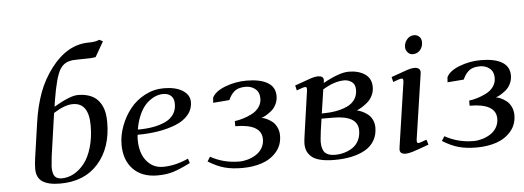

<svg xmlns="http://www.w3.org/2000/svg" viewBox="-49 -876 2786 1021"><g transform="rotate(-5 1344.0 -366.0)"><path d="M108.9 -85Q108.9 -110.8 113.8 -143.1L141.1 -332Q153.3 -416 178.5 -485.1Q203.6 -554.2 250 -615.2Q337.4 -729 452.1 -729Q487.8 -729 507.8 -738.8L526.9 -729L481 -648.9Q466.8 -644 387.2 -644Q370.6 -644 359.9 -643.1Q349.1 -642.1 335.2 -638.2Q321.3 -634.3 310.1 -625.2Q298.8 -616.2 290 -602.1Q265.1 -561.5 245.1 -437L240.2 -404.8Q327.6 -456.1 369.1 -456.1Q401.4 -456.1 426.3 -447.8Q451.2 -439.5 467 -425.3Q482.9 -411.1 493.4 -390.9Q503.9 -370.6 508.1 -348.1Q512.2 -325.7 512.2 -298.8Q512.2 -162.1 438.5 -78.6Q364.7 4.9 234.9 4.9Q172.4 4.9 140.6 -16.1Q108.9 -37.1 108.9 -85ZM196.8 -87.9Q196.8 -50.3 209 -36.1Q221.2 -22 245.1 -22Q279.3 -22 310.8 -39.3Q342.3 -56.6 367.4 -88.9Q392.6 -121.1 407.7 -173.1Q422.9 -225.1 422.9 -289.1Q422.9 -410.2 337.9 -410.2Q294.9 -410.2 234.9 -372.1L202.1 -143.1Q196.8 -93.8 196.8 -87.9Z M577.6 -172.9Q577.6 -222.2 596.2 -271.7Q614.7 -321.3 646.5 -361.6Q678.2 -401.9 725.8 -427Q773.4 -452.1 826.7 -452.1Q890.6 -452.1 927.7 -428.5Q964.8 -404.8 964.8 -367.2Q964.8 -328.1 939.7 -298.3Q914.6 -268.6 871.3 -251.5Q828.1 -234.4 776.9 -226.1Q725.6 -217.8 667.5 -217.8Q665.5 -205.6 665.5 -191.9Q665.5 -120.1 699.5 -78.1Q733.4 -36.1 787.6 -36.1Q853 -36.1 922.9 -67.9L930.7 -43.9Q874.5 -15.6 838.1 -4.4Q801.8 6.8 753.9 6.8Q670.9 6.8 624.3 -41.7Q577.6 -90.3 577.6 -172.9ZM670.9 -245.1Q716.3 -245.1 752.9 -251.7Q789.6 -258.3 818.4 -271.7Q847.2 -285.2 863 -308.6Q878.9 -332 878.9 -363.8Q878.9 -393.1 863.3 -407.5Q847.7 -421.9 821.8 -421.9Q799.3 -421.9 777.3 -412.4Q755.4 -402.8 733.9 -383.1Q712.4 -363.3 695.6 -327.6Q678.7 -292 670.9 -245.1Z M1025.4 -43.9 1040.5 -67.9Q1110.8 -28.8 1193.4 -28.8Q1215.8 -28.8 1239 -35.4Q1262.2 -42 1282.7 -54.7Q1303.2 -67.4 1316.2 -88.6Q1329.1 -109.9 1329.1 -136.2Q1329.1 -217.8 1188.5 -217.8V-245.1Q1210.4 -248 1232.4 -254.6Q1254.4 -261.2 1279.1 -273.2Q1303.7 -285.2 1319.1 -306.2Q1334.5 -327.1 1334.5 -354Q1334.5 -386.7 1313 -404.3Q1291.5 -421.9 1261.2 -421.9Q1240.2 -421.9 1224.6 -416.7Q1209 -411.6 1198.5 -401.6Q1188 -391.6 1181.9 -382.1Q1175.8 -372.6 1169.4 -358.9L1082.5 -352.1L1084.5 -378.9Q1100.1 -412.1 1154.8 -433.1Q1209.5 -454.1 1268.6 -454.1Q1341.8 -454.1 1381.6 -430.4Q1421.4 -406.7 1421.4 -358.9Q1421.4 -335 1411.1 -314.5Q1400.9 -293.9 1385.3 -281.2Q1369.6 -268.6 1356 -260.7Q1342.3 -252.9 1331.5 -250Q1344.2 -248 1358.2 -241.7Q1372.1 -235.4 1387 -223.9Q1401.9 -212.4 1411.6 -192.4Q1421.4 -172.4 1421.4 -147.9Q1421.4 -96.7 1390.4 -60.8Q1359.4 -24.9 1312 -9Q1264.6 6.8 1206.5 6.8Q1152.8 6.8 1112.3 -4.2Q1071.8 -15.1 1025.4 -43.9Z M1524.9 -405.8Q1588.9 -429.2 1611.6 -436.5Q1634.3 -443.8 1647.9 -443.8Q1679.2 -443.8 1679.2 -421.9Q1679.2 -416 1678.2 -411.1L1677.2 -405.8Q1764.6 -454.1 1814 -454.1Q1866.7 -454.1 1900.9 -430.9Q1935.1 -407.7 1935.1 -361.8Q1935.1 -337.4 1924.3 -315.9Q1913.6 -294.4 1896.7 -280.5Q1879.9 -266.6 1866 -258.3Q1852.1 -250 1839.8 -245.1Q1854 -242.2 1867.9 -235.8Q1881.8 -229.5 1896.7 -218.3Q1911.6 -207 1920.9 -188.2Q1930.2 -169.4 1930.2 -146Q1930.2 -106.4 1912.4 -76.4Q1894.5 -46.4 1862.8 -28.6Q1831.1 -10.7 1790 -2Q1749 6.8 1699.2 6.8Q1653.8 6.8 1622.6 -1.2Q1591.3 -9.3 1575.4 -24.2Q1559.6 -39.1 1553.2 -55.7Q1546.9 -72.3 1546.9 -94.2Q1546.9 -107.9 1553.2 -149.9L1585 -372.1Q1587.9 -393.1 1578.1 -393.1Q1566.9 -393.1 1531.2 -378.9ZM1633.8 -95.2Q1633.8 -55.2 1650.6 -37.6Q1667.5 -20 1704.1 -20Q1730 -20 1753.7 -26.9Q1777.3 -33.7 1797.9 -47.1Q1818.4 -60.5 1830.6 -84Q1842.8 -107.4 1842.8 -138.2Q1842.8 -217.8 1710.9 -217.8H1648.9L1639.2 -150.9Q1633.8 -103.5 1633.8 -95.2ZM1652.8 -245.1Q1693.8 -245.1 1727.5 -251Q1761.2 -256.8 1788.3 -269.3Q1815.4 -281.7 1830.3 -303.5Q1845.2 -325.2 1845.2 -355Q1845.2 -384.3 1826.9 -397.2Q1808.6 -410.2 1787.1 -410.2Q1733.9 -410.2 1671.9 -372.1Z M2039.6 -405.8Q2103.5 -429.2 2126.2 -436.5Q2148.9 -443.8 2162.6 -443.8Q2195.8 -443.8 2195.8 -418Q2195.8 -413.6 2193.8 -401.9L2143.6 -64.9Q2140.6 -43.9 2150.9 -43.9Q2160.2 -43.9 2194.8 -58.1L2203.6 -30.8Q2143.1 -8.3 2118.2 -0.7Q2093.3 6.8 2079.6 6.8Q2047.9 6.8 2047.9 -18.1Q2047.9 -21.5 2049.8 -35.2L2099.6 -372.1Q2102.5 -393.1 2092.8 -393.1Q2081.5 -393.1 2045.9 -378.9ZM2124.5 -558.1Q2124.5 -581.5 2139.9 -599.4Q2155.3 -617.2 2177.7 -617.2Q2193.8 -617.2 2205.3 -606.2Q2216.8 -595.2 2216.8 -576.2Q2216.8 -551.3 2201.7 -534.2Q2186.5 -517.1 2162.6 -517.1Q2146.5 -517.1 2135.5 -529.8Q2124.5 -542.5 2124.5 -558.1Z M2276.4 -43.9 2291.5 -67.9Q2361.8 -28.8 2444.3 -28.8Q2466.8 -28.8 2490 -35.4Q2513.2 -42 2533.7 -54.7Q2554.2 -67.4 2567.1 -88.6Q2580.1 -109.9 2580.1 -136.2Q2580.1 -217.8 2439.5 -217.8V-245.1Q2461.4 -248 2483.4 -254.6Q2505.4 -261.2 2530 -273.2Q2554.7 -285.2 2570.1 -306.2Q2585.4 -327.1 2585.4 -354Q2585.4 -386.7 2564 -404.3Q2542.5 -421.9 2512.2 -421.9Q2491.2 -421.9 2475.6 -416.7Q2460 -411.6 2449.5 -401.6Q2439 -391.6 2432.9 -382.1Q2426.8 -372.6 2420.4 -358.9L2333.5 -352.1L2335.4 -378.9Q2351.1 -412.1 2405.8 -433.1Q2460.4 -454.1 2519.5 -454.1Q2592.8 -454.1 2632.6 -430.4Q2672.4 -406.7 2672.4 -358.9Q2672.4 -335 2662.1 -314.5Q2651.9 -293.9 2636.2 -281.2Q2620.6 -268.6 2606.9 -260.7Q2593.3 -252.9 2582.5 -250Q2595.2 -248 2609.1 -241.7Q2623 -235.4 2637.9 -223.9Q2652.8 -212.4 2662.6 -192.4Q2672.4 -172.4 2672.4 -147.9Q2672.4 -96.7 2641.4 -60.8Q2610.4 -24.9 2563 -9Q2515.6 6.8 2457.5 6.8Q2403.8 6.8 2363.3 -4.2Q2322.8 -15.1 2276.4 -43.9Z"/></g></svg>

Font: Dehuti
Style: Bold-Italic
Weight: 700
Version: Version 1.2